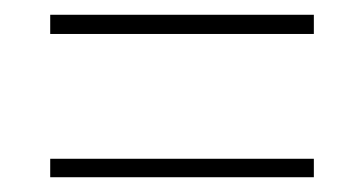

<svg xmlns="http://www.w3.org/2000/svg" viewBox="-20 -452 493 260"><path d="M48 -432H405V-406H48ZM48 -237H405V-212H48Z"/></svg>

Font: Noto Sans Devanagari UI Condensed Thin
Style: Regular
Weight: 100
Width: 3
Designer: Jelle Bosma - Monotype Design Team
Foundry: Monotype Imaging Inc.
Version: Version 2.004; ttfautohint (v1.8.4.7-5d5b)